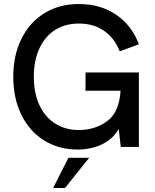

<svg xmlns="http://www.w3.org/2000/svg" viewBox="-20 -730 772 954"><path d="M46 -349Q46 -456 87 -538Q128 -620 201.5 -665Q275 -710 372 -710Q479 -710 557 -657Q635 -604 670 -510L575 -475Q549 -541 497 -577Q445 -613 372 -613Q304 -613 253.5 -581Q203 -549 175.5 -489Q148 -429 148 -349Q148 -268 175.5 -208.5Q203 -149 253.5 -116.5Q304 -84 372 -84Q453 -84 513 -128.5Q573 -173 579 -279H405V-370H670V0H580L570 -89Q540 -38 486 -12.5Q432 13 366 13Q272 13 199.5 -32Q127 -77 86.5 -159Q46 -241 46 -349ZM320 54H423L303 204H244Z"/></svg>

Font: Hanken Grotesk Medium
Style: Regular
Weight: 500
Designer: Alfredo Marco Pradil
Foundry: Hanken Design Co.
Version: Version 3.014